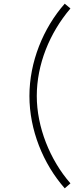

<svg xmlns="http://www.w3.org/2000/svg" viewBox="-20 -852 448 1044"><path d="M332 172 363 145C251 17 180 -162 180 -330C180 -501 249 -672 363 -806L332 -832C214 -698 140 -514 140 -330C140 -146 214 38 332 172Z"/></svg>

Font: Hauora ExtraLight
Style: Regular
Weight: 200
Designer: Mikhail Sharanda
Foundry: WCYS & Co.
Version: Version 1.010